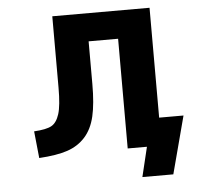

<svg xmlns="http://www.w3.org/2000/svg" viewBox="-59 -796 1117 1020"><g transform="rotate(-5 500.0 -285.5)"><path d="M775.4 -146.5H905.3L824.2 160.2H659.2L697.3 2H692.4H594.7V-583H437.5V-355.5Q437.5 -250 421.9 -183.1Q406.2 -116.2 368.2 -74.2Q330.1 -32.2 273.4 -13.2Q216.8 5.9 122.1 11.7L107.4 -131.8Q173.8 -135.7 201.2 -151.4Q228.5 -167 242.7 -211.4Q256.8 -255.9 256.8 -351.6V-732.4H775.4Z"/></g></svg>

Font: GenEi Gothic M Heavy
Style: Regular
Weight: 800
Designer: o_tamon (Modified); [Source Han Sans]
Ryoko NISHIZUKA  (kana & ideographs); Paul D. Hunt (Latin, Greek & Cyrillic); Wenl
Version: Version 1.1a;Original Version 1.004